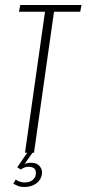

<svg xmlns="http://www.w3.org/2000/svg" viewBox="-20 -611 346 768"><path d="M80 0 160 -564H56L61 -591H306L301 -564H196L116 0ZM76 137Q62 137 51.5 132.5Q41 128 33 124L43 107Q48 112 59 115.5Q70 119 77 119Q99 119 110.5 109Q122 99 123 87Q128 56 93 56Q86 56 78 59Q70 62 63 67L49 58L89 0H110L75 50L70 49Q78 44 87 42Q96 40 104 40Q128 40 139 54Q150 68 148 84Q145 108 125.5 122.5Q106 137 76 137Z"/></svg>

Font: Alumni Sans ExtraLight
Style: Italic
Weight: 250
Italic angle: -8°
Version: Version 1.016